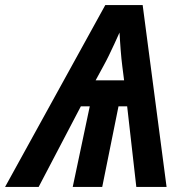

<svg xmlns="http://www.w3.org/2000/svg" viewBox="-77 -735 727 755"><path d="M-57 0 337 -715H484L578 0H459L423 -317H389L325 0H209L276 -317H241L75 0ZM299 -419H411L404 -474Q402 -488 400.5 -504.5Q399 -521 397.5 -538.5Q396 -556 395 -573.5Q394 -591 393 -607Q384 -587 373 -563Q362 -539 351 -516.5Q340 -494 330 -476Z"/></svg>

Font: Noto Sans Display SemiBold
Style: Italic
Weight: 600
Italic angle: -12°
Designer: Monotype Design Team
Foundry: Monotype Imaging Inc.
Version: Version 2.003